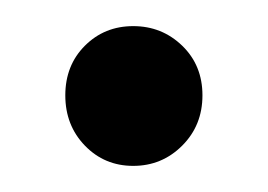

<svg xmlns="http://www.w3.org/2000/svg" viewBox="-20 -118 205 147"><path d="M119.5 -6.5Q104 9 82 9Q60 9 45 -6.5Q30 -22 30 -45Q30 -68 45 -83Q60 -98 82 -98Q104 -98 119.5 -83Q135 -68 135 -45Q135 -22 119.5 -6.5Z"/></svg>

Font: Average Sans
Style: Regular
Weight: 400
Designer: Eduardo Rodriguez Tunni
Foundry: Eduardo Rodriguez Tunni
Version: Version 1.001